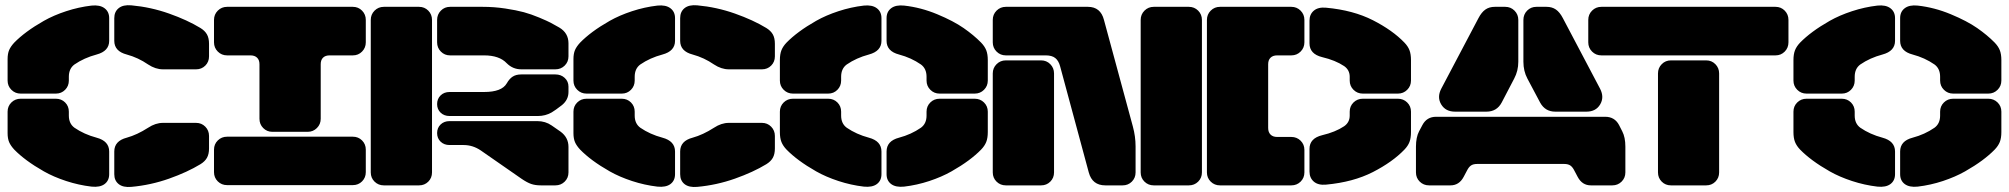

<svg xmlns="http://www.w3.org/2000/svg" viewBox="-20 -727 7879 753"><path d="M477.1 -513.2Q428.2 -525.9 428.2 -566.9V-655.8Q428.2 -681.2 445.6 -695.1Q462.9 -709 495.1 -706.1Q571.3 -699.2 643.1 -673.8Q714.8 -648.4 766.1 -617.2Q783.7 -606.4 791.7 -592Q799.8 -577.6 799.8 -555.2V-505.9Q799.8 -484.4 785.2 -469.7Q770.5 -455.1 749 -455.1H619.1Q589.8 -455.1 561 -474.1Q522 -501 477.1 -513.2ZM250 -425.8V-411.1Q250 -389.6 235.4 -374.8Q220.7 -359.9 199.2 -359.9H61Q39.6 -359.9 24.7 -374.8Q9.8 -389.6 9.8 -411.1V-495.1Q9.8 -516.6 15.9 -530.8Q22 -544.9 36.1 -560.1Q56.6 -581.1 85.2 -602.3Q113.8 -623.5 152.1 -645.3Q190.4 -667 239.5 -683.1Q288.6 -699.2 338.9 -705.1Q371.6 -708.5 389.9 -694.8Q408.2 -681.2 408.2 -655.8V-566.9Q408.2 -526.4 358.9 -513.2Q309.6 -500 272 -474.1Q250 -458 250 -425.8ZM250 -289.1V-273.9Q250 -242.2 272 -226.1Q309.6 -200.2 358.9 -187Q408.2 -173.8 408.2 -132.8V-43.9Q408.2 -18.6 390.1 -5.1Q372.1 8.3 338.9 4.9Q288.6 -1 239.5 -17.1Q190.4 -33.2 152.1 -54.9Q113.8 -76.7 85.2 -97.9Q56.6 -119.1 36.1 -140.1Q22 -155.3 15.9 -169.4Q9.8 -183.6 9.8 -205.1V-289.1Q9.8 -310.5 24.7 -325.2Q39.6 -339.8 61 -339.8H199.2Q220.7 -339.8 235.4 -325.2Q250 -310.5 250 -289.1ZM477.1 -187Q517.6 -198.2 561 -226.1Q589.8 -245.1 619.1 -245.1H749Q770.5 -245.1 785.2 -230.2Q799.8 -215.3 799.8 -193.8V-145Q799.8 -122.6 791.7 -108.2Q783.7 -93.8 766.1 -83Q714.8 -51.8 643.1 -26.4Q571.3 -1 495.1 5.9Q462.9 8.8 445.6 -4.9Q428.2 -18.6 428.2 -43.9V-132.8Q428.2 -174.3 477.1 -187Z M870.6 -700.2H1363.8Q1385.3 -700.2 1399.9 -685.3Q1414.6 -670.4 1414.6 -648.9V-561Q1414.6 -539.6 1399.9 -524.7Q1385.3 -509.8 1363.8 -509.8H1272.5Q1255.9 -509.8 1246.8 -500.7Q1237.8 -491.7 1237.8 -475.1V-261.2Q1237.8 -239.7 1222.9 -224.9Q1208 -210 1186.5 -210H1048.3Q1026.9 -210 1012.2 -224.9Q997.6 -239.7 997.6 -261.2V-475.1Q997.6 -491.7 988.3 -500.7Q979 -509.8 962.4 -509.8H870.6Q849.1 -509.8 834.2 -524.7Q819.3 -539.6 819.3 -561V-648.9Q819.3 -670.4 834.2 -685.3Q849.1 -700.2 870.6 -700.2ZM1414.6 -140.1V-51.8Q1414.6 -30.3 1399.9 -15.6Q1385.3 -1 1363.8 -1H870.6Q849.1 -1 834.2 -15.6Q819.3 -30.3 819.3 -51.8V-140.1Q819.3 -161.6 834.2 -176.3Q849.1 -190.9 870.6 -190.9H1363.8Q1385.3 -190.9 1399.9 -176.3Q1414.6 -161.6 1414.6 -140.1Z M1674.3 -648.9V-50.8Q1674.3 -29.3 1659.7 -14.6Q1645 0 1623.5 0H1485.4Q1463.9 0 1449 -14.6Q1434.1 -29.3 1434.1 -50.8V-648.9Q1434.1 -670.4 1449 -685.3Q1463.9 -700.2 1485.4 -700.2H1623.5Q1645 -700.2 1659.7 -685.3Q1674.3 -670.4 1674.3 -648.9ZM1878.4 -509.8H1745.1Q1723.6 -509.8 1709 -524.7Q1694.3 -539.6 1694.3 -561V-648.9Q1694.3 -670.4 1709 -685.3Q1723.6 -700.2 1745.1 -700.2H1873.5Q1918.5 -700.2 1961.9 -693.6Q2005.4 -687 2034.2 -679.2Q2063 -671.4 2095 -658Q2127 -644.5 2139.9 -637.7Q2152.8 -630.9 2173.3 -619.1Q2209.5 -597.7 2209.5 -557.1V-505.9Q2209.5 -484.4 2194.6 -469.7Q2179.7 -455.1 2158.2 -455.1H2024.4Q1991.2 -455.1 1967.3 -479Q1938.5 -509.8 1878.4 -509.8ZM2143.6 -286.1Q2119.1 -272 2089.4 -272H1743.2Q1721.7 -272 1708 -285.2Q1694.3 -298.3 1694.3 -318.8Q1694.3 -339.4 1708 -352.8Q1721.7 -366.2 1743.2 -366.2H1878.4Q1947.8 -366.2 1967.3 -399.9Q1977.5 -418 1990.7 -426.5Q2003.9 -435.1 2024.4 -435.1H2158.2Q2180.2 -435.1 2194.8 -421.4Q2209.5 -407.7 2209.5 -387.2V-366.2Q2209.5 -335.9 2184.1 -314.9Q2157.7 -294.4 2143.6 -286.1ZM2158.2 0H2101.1Q2079.1 0 2063 -5.6Q2046.9 -11.2 2025.4 -25.9L1865.2 -137.2Q1834 -158.2 1798.3 -158.2H1743.2Q1721.7 -158.2 1708 -171.4Q1694.3 -184.6 1694.3 -205.1Q1694.3 -225.6 1708 -238.8Q1721.7 -252 1743.2 -252H2087.4Q2119.1 -252 2143.6 -234.9L2178.2 -210.9Q2209.5 -188 2209.5 -150.9V-50.8Q2209.5 -29.3 2194.6 -14.6Q2179.7 0 2158.2 0Z M2696.3 -513.2Q2647.5 -525.9 2647.5 -566.9V-655.8Q2647.5 -681.2 2664.8 -695.1Q2682.1 -709 2714.4 -706.1Q2790.5 -699.2 2862.3 -673.8Q2934.1 -648.4 2985.4 -617.2Q3002.9 -606.4 3011 -592Q3019 -577.6 3019 -555.2V-505.9Q3019 -484.4 3004.4 -469.7Q2989.7 -455.1 2968.3 -455.1H2838.4Q2809.1 -455.1 2780.3 -474.1Q2741.2 -501 2696.3 -513.2ZM2469.2 -425.8V-411.1Q2469.2 -389.6 2454.6 -374.8Q2439.9 -359.9 2418.5 -359.9H2280.3Q2258.8 -359.9 2243.9 -374.8Q2229 -389.6 2229 -411.1V-495.1Q2229 -516.6 2235.1 -530.8Q2241.2 -544.9 2255.4 -560.1Q2275.9 -581.1 2304.4 -602.3Q2333 -623.5 2371.3 -645.3Q2409.7 -667 2458.7 -683.1Q2507.8 -699.2 2558.1 -705.1Q2590.8 -708.5 2609.1 -694.8Q2627.4 -681.2 2627.4 -655.8V-566.9Q2627.4 -526.4 2578.1 -513.2Q2528.8 -500 2491.2 -474.1Q2469.2 -458 2469.2 -425.8ZM2469.2 -289.1V-273.9Q2469.2 -242.2 2491.2 -226.1Q2528.8 -200.2 2578.1 -187Q2627.4 -173.8 2627.4 -132.8V-43.9Q2627.4 -18.6 2609.4 -5.1Q2591.3 8.3 2558.1 4.9Q2507.8 -1 2458.7 -17.1Q2409.7 -33.2 2371.3 -54.9Q2333 -76.7 2304.4 -97.9Q2275.9 -119.1 2255.4 -140.1Q2241.2 -155.3 2235.1 -169.4Q2229 -183.6 2229 -205.1V-289.1Q2229 -310.5 2243.9 -325.2Q2258.8 -339.8 2280.3 -339.8H2418.5Q2439.9 -339.8 2454.6 -325.2Q2469.2 -310.5 2469.2 -289.1ZM2696.3 -187Q2736.8 -198.2 2780.3 -226.1Q2809.1 -245.1 2838.4 -245.1H2968.3Q2989.7 -245.1 3004.4 -230.2Q3019 -215.3 3019 -193.8V-145Q3019 -122.6 3011 -108.2Q3002.9 -93.8 2985.4 -83Q2934.1 -51.8 2862.3 -26.4Q2790.5 -1 2714.4 5.9Q2682.1 8.8 2664.8 -4.9Q2647.5 -18.6 2647.5 -43.9V-132.8Q2647.5 -174.3 2696.3 -187Z M3278.8 -425.8V-411.1Q3278.8 -389.6 3264.2 -374.8Q3249.5 -359.9 3228 -359.9H3089.8Q3068.4 -359.9 3053.5 -374.8Q3038.6 -389.6 3038.6 -411.1V-491.2Q3038.6 -514.6 3044.7 -530Q3050.8 -545.4 3064.9 -560.1Q3085.4 -581.1 3114 -602.3Q3142.6 -623.5 3180.9 -645.3Q3219.2 -667 3268.3 -683.1Q3317.4 -699.2 3367.7 -705.1Q3400.4 -708.5 3418.7 -694.8Q3437 -681.2 3437 -655.8V-566.9Q3437 -526.4 3387.7 -513.2Q3338.4 -500 3300.8 -474.1Q3278.8 -458 3278.8 -425.8ZM3613.8 -411.1V-425.8Q3613.8 -458 3591.8 -474.1Q3553.7 -500.5 3505.9 -513.2Q3457 -525.9 3457 -566.9V-655.8Q3457 -681.2 3475.1 -694.8Q3493.2 -708.5 3525.9 -705.1Q3591.8 -697.8 3655.8 -671.1Q3719.7 -644.5 3759.3 -616.9Q3798.8 -589.4 3827.6 -560.1Q3841.8 -545.4 3847.9 -530Q3854 -514.6 3854 -491.2V-411.1Q3854 -389.6 3839.1 -374.8Q3824.2 -359.9 3802.7 -359.9H3665Q3643.6 -359.9 3628.7 -374.8Q3613.8 -389.6 3613.8 -411.1ZM3278.8 -289.1V-273.9Q3278.8 -242.2 3300.8 -226.1Q3338.4 -200.2 3387.7 -187Q3437 -173.8 3437 -132.8V-43.9Q3437 -18.6 3418.9 -5.1Q3400.9 8.3 3367.7 4.9Q3317.4 -1 3268.3 -17.1Q3219.2 -33.2 3180.9 -54.9Q3142.6 -76.7 3114 -97.9Q3085.4 -119.1 3064.9 -140.1Q3050.8 -154.8 3044.7 -170.2Q3038.6 -185.5 3038.6 -209V-289.1Q3038.6 -310.5 3053.5 -325.2Q3068.4 -339.8 3089.8 -339.8H3228Q3249.5 -339.8 3264.2 -325.2Q3278.8 -310.5 3278.8 -289.1ZM3613.8 -273.9V-289.1Q3613.8 -310.5 3628.7 -325.2Q3643.6 -339.8 3665 -339.8H3802.7Q3824.2 -339.8 3839.1 -325.2Q3854 -310.5 3854 -289.1V-209Q3854 -185.5 3847.9 -170.2Q3841.8 -154.8 3827.6 -140.1Q3807.1 -119.1 3778.6 -97.9Q3750 -76.7 3711.7 -54.9Q3673.3 -33.2 3624.8 -17.1Q3576.2 -1 3525.9 4.9Q3493.2 8.3 3475.1 -5.1Q3457 -18.6 3457 -43.9V-132.8Q3457 -174.3 3505.9 -187Q3553.7 -199.7 3591.8 -226.1Q3613.8 -242.2 3613.8 -273.9Z M3924.8 -700.2H4246.6Q4296.4 -700.2 4309.6 -648.9L4422.9 -231Q4433.6 -191.9 4433.6 -152.8V-50.8Q4433.6 -29.3 4418.9 -14.6Q4404.3 0 4382.8 0H4314.9Q4263.7 0 4250 -50.8L4137.7 -466.8Q4131.8 -488.8 4118.7 -499.3Q4105.5 -509.8 4081.5 -509.8H3924.8Q3903.3 -509.8 3888.4 -524.7Q3873.5 -539.6 3873.5 -561V-648.9Q3873.5 -670.4 3888.4 -685.3Q3903.3 -700.2 3924.8 -700.2ZM4642.6 0H4504.9Q4483.4 0 4468.5 -14.6Q4453.6 -29.3 4453.6 -50.8V-648.9Q4453.6 -670.4 4468.5 -685.3Q4483.4 -700.2 4504.9 -700.2H4642.6Q4664.1 -700.2 4679 -685.3Q4693.8 -670.4 4693.8 -648.9V-50.8Q4693.8 -29.3 4679 -14.6Q4664.1 0 4642.6 0ZM4113.8 -439V-50.8Q4113.8 -29.3 4099.1 -14.6Q4084.5 0 4063 0H3924.8Q3903.3 0 3888.4 -14.6Q3873.5 -29.3 3873.5 -50.8V-439Q3873.5 -460.4 3888.4 -475.3Q3903.3 -490.2 3924.8 -490.2H4063Q4084.5 -490.2 4099.1 -475.3Q4113.8 -460.4 4113.8 -439Z M4713.4 -50.8V-648.9Q4713.4 -670.4 4728.3 -685.3Q4743.2 -700.2 4764.6 -700.2H5044.4Q5065.9 -700.2 5080.8 -685.3Q5095.7 -670.4 5095.7 -648.9V-561Q5095.7 -539.6 5080.8 -524.7Q5065.9 -509.8 5044.4 -509.8H4988.8Q4972.2 -509.8 4962.9 -500.7Q4953.6 -491.7 4953.6 -475.1V-225.1Q4953.6 -208.5 4962.9 -199.2Q4972.2 -189.9 4988.8 -189.9H5044.4Q5065.9 -189.9 5080.8 -175.3Q5095.7 -160.6 5095.7 -139.2V-50.8Q5095.7 -29.3 5080.8 -14.6Q5065.9 0 5044.4 0H4764.6Q4743.2 0 4728.3 -14.6Q4713.4 -29.3 4713.4 -50.8ZM5165.5 -502.9Q5115.7 -515.1 5115.7 -557.1V-646Q5115.7 -670.9 5132.8 -685.3Q5149.9 -699.7 5180.7 -696.8Q5287.1 -687 5364.3 -647.7Q5441.4 -608.4 5487.8 -560.1Q5502 -545.4 5507.8 -530Q5513.7 -514.6 5513.7 -491.2V-411.1Q5513.7 -389.6 5498.8 -374.8Q5483.9 -359.9 5462.4 -359.9H5324.7Q5303.2 -359.9 5288.3 -374.8Q5273.4 -389.6 5273.4 -411.1V-425.8Q5273.4 -452.6 5251.5 -467.8Q5217.3 -490.7 5165.5 -502.9ZM5165.5 -196.8Q5217.3 -209 5251.5 -231.9Q5273.4 -247.1 5273.4 -273.9V-289.1Q5273.4 -310.5 5288.3 -325.2Q5303.2 -339.8 5324.7 -339.8H5462.4Q5483.9 -339.8 5498.8 -325.2Q5513.7 -310.5 5513.7 -289.1V-209Q5513.7 -185.5 5507.8 -170.2Q5502 -154.8 5487.8 -140.1Q5441.4 -91.8 5364.3 -52.2Q5287.1 -12.7 5180.7 -2.9Q5149.9 0 5132.8 -14.6Q5115.7 -29.3 5115.7 -54.2V-143.1Q5115.7 -184.6 5165.5 -196.8Z M5842.3 -700.2H5883.3Q5904.8 -700.2 5919.7 -685.3Q5934.6 -670.4 5934.6 -648.9V-484.9Q5934.6 -449.2 5918.5 -418.9L5869.6 -325.2Q5850.6 -289.1 5809.6 -289.1H5686.5Q5649.4 -289.1 5632.3 -317.4Q5615.2 -345.7 5632.3 -378.9L5778.3 -655.8Q5790.5 -679.2 5805.7 -689.7Q5820.8 -700.2 5842.3 -700.2ZM6005.4 -700.2H6045.4Q6066.9 -700.2 6082 -689.7Q6097.2 -679.2 6109.4 -655.8L6255.4 -378.9Q6272.5 -345.7 6255.6 -317.4Q6238.8 -289.1 6201.7 -289.1H6079.6Q6040 -289.1 6020.5 -324.2L5970.2 -418.9Q5954.6 -448.2 5954.6 -484.9V-648.9Q5954.6 -670.4 5969.2 -685.3Q5983.9 -700.2 6005.4 -700.2ZM5612.3 -269H6275.4Q6312.5 -269 6329.6 -236.8L6342.3 -211.9Q6354.5 -188.5 6354.5 -151.9V-50.8Q6354.5 -29.3 6339.6 -14.6Q6324.7 0 6303.2 0H6219.2Q6185.1 0 6167.5 -33.2L6154.3 -58.1Q6147.5 -71.8 6138.7 -77.9Q6129.9 -84 6114.3 -84H5773.4Q5757.8 -84 5749 -77.9Q5740.2 -71.8 5733.4 -58.1L5720.2 -33.2Q5702.6 0 5668.5 0H5584.5Q5563 0 5548.1 -14.6Q5533.2 -29.3 5533.2 -50.8V-151.9Q5533.2 -188.5 5545.4 -211.9L5558.6 -236.8Q5575.7 -269 5612.3 -269Z M6943.4 -509.8H6260.3Q6238.8 -509.8 6223.9 -524.7Q6209 -539.6 6209 -561V-648.9Q6209 -670.4 6223.9 -685.3Q6238.8 -700.2 6260.3 -700.2H6943.4Q6964.8 -700.2 6979.5 -685.3Q6994.1 -670.4 6994.1 -648.9V-561Q6994.1 -539.6 6979.5 -524.7Q6964.8 -509.8 6943.4 -509.8ZM6671.4 0H6533.2Q6511.7 0 6497.1 -14.6Q6482.4 -29.3 6482.4 -50.8V-439Q6482.4 -460.4 6497.1 -475.3Q6511.7 -490.2 6533.2 -490.2H6671.4Q6692.9 -490.2 6707.5 -475.3Q6722.2 -460.4 6722.2 -439V-50.8Q6722.2 -29.3 6707.5 -14.6Q6692.9 0 6671.4 0Z M7253.9 -425.8V-411.1Q7253.9 -389.6 7239.3 -374.8Q7224.6 -359.9 7203.1 -359.9H7064.9Q7043.5 -359.9 7028.6 -374.8Q7013.7 -389.6 7013.7 -411.1V-491.2Q7013.7 -514.6 7019.8 -530Q7025.9 -545.4 7040 -560.1Q7060.5 -581.1 7089.1 -602.3Q7117.7 -623.5 7156 -645.3Q7194.3 -667 7243.4 -683.1Q7292.5 -699.2 7342.8 -705.1Q7375.5 -708.5 7393.8 -694.8Q7412.1 -681.2 7412.1 -655.8V-566.9Q7412.1 -526.4 7362.8 -513.2Q7313.5 -500 7275.9 -474.1Q7253.9 -458 7253.9 -425.8ZM7588.9 -411.1V-425.8Q7588.9 -458 7566.9 -474.1Q7528.8 -500.5 7481 -513.2Q7432.1 -525.9 7432.1 -566.9V-655.8Q7432.1 -681.2 7450.2 -694.8Q7468.3 -708.5 7501 -705.1Q7566.9 -697.8 7630.9 -671.1Q7694.8 -644.5 7734.4 -616.9Q7773.9 -589.4 7802.7 -560.1Q7816.9 -545.4 7823 -530Q7829.1 -514.6 7829.1 -491.2V-411.1Q7829.1 -389.6 7814.2 -374.8Q7799.3 -359.9 7777.8 -359.9H7640.1Q7618.7 -359.9 7603.8 -374.8Q7588.9 -389.6 7588.9 -411.1ZM7253.9 -289.1V-273.9Q7253.9 -242.2 7275.9 -226.1Q7313.5 -200.2 7362.8 -187Q7412.1 -173.8 7412.1 -132.8V-43.9Q7412.1 -18.6 7394 -5.1Q7376 8.3 7342.8 4.9Q7292.5 -1 7243.4 -17.1Q7194.3 -33.2 7156 -54.9Q7117.7 -76.7 7089.1 -97.9Q7060.5 -119.1 7040 -140.1Q7025.9 -154.8 7019.8 -170.2Q7013.7 -185.5 7013.7 -209V-289.1Q7013.7 -310.5 7028.6 -325.2Q7043.5 -339.8 7064.9 -339.8H7203.1Q7224.6 -339.8 7239.3 -325.2Q7253.9 -310.5 7253.9 -289.1ZM7588.9 -273.9V-289.1Q7588.9 -310.5 7603.8 -325.2Q7618.7 -339.8 7640.1 -339.8H7777.8Q7799.3 -339.8 7814.2 -325.2Q7829.1 -310.5 7829.1 -289.1V-209Q7829.1 -185.5 7823 -170.2Q7816.9 -154.8 7802.7 -140.1Q7782.2 -119.1 7753.7 -97.9Q7725.1 -76.7 7686.8 -54.9Q7648.4 -33.2 7599.9 -17.1Q7551.3 -1 7501 4.9Q7468.3 8.3 7450.2 -5.1Q7432.1 -18.6 7432.1 -43.9V-132.8Q7432.1 -174.3 7481 -187Q7528.8 -199.7 7566.9 -226.1Q7588.9 -242.2 7588.9 -273.9Z"/></svg>

Font: Nastup Soft
Style: Regular
Weight: 400
Designer: Maksym Kobuzan
Foundry: Zakznak
Version: Version 1.020;hotconv 1.0.109;makeotfexe 2.5.65596